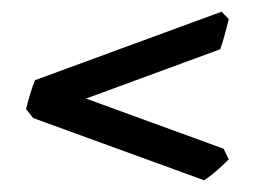

<svg xmlns="http://www.w3.org/2000/svg" viewBox="-20 -413 434 327"><path d="M369.6 -380.4Q366.7 -368.2 362.3 -352.3Q357.9 -336.4 355 -329.1L126.5 -245.1L360.8 -159.7L369.6 -141.6Q362.8 -134.8 351.8 -124.8Q340.8 -114.7 327.6 -106L36.6 -211.9L24.4 -227.1Q26.9 -238.3 31.5 -253.2Q36.1 -268.1 39.6 -276.4L357.4 -393.1Z"/></svg>

Font: Namdhinggo SemiBold
Style: Regular
Weight: 600
Designer: Victor Gaultney
Foundry: SIL International
Version: Version 3.001